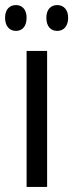

<svg xmlns="http://www.w3.org/2000/svg" viewBox="-40 -738 289 758"><path d="M-20 -668C-20 -633 -1 -616 23 -616C47 -616 65 -633 65 -668C65 -701 47 -718 23 -718C-1 -718 -20 -702 -20 -668ZM143 -668C143 -633 161 -616 186 -616C210 -616 229 -633 229 -668C229 -701 210 -718 186 -718C162 -718 143 -702 143 -668ZM146 0V-537H65V0Z"/></svg>

Font: Noto Sans Gujarati ExtraCondensed
Style: Regular
Weight: 400
Width: 2
Designer: Jelle Bosma - Monotype Design Team, Universal Thirst
Foundry: Monotype Imaging Inc.
Version: Version 2.106